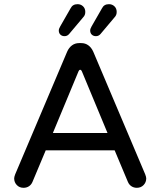

<svg xmlns="http://www.w3.org/2000/svg" viewBox="-20 -894 769 920"><path d="M261.7 -748Q261.7 -755.9 268.6 -767.6L318.4 -854.5Q328.1 -874 351.6 -874Q367.2 -874 377.9 -863.8Q388.7 -853.5 388.7 -836.9Q388.7 -821.3 378.9 -811.5L311.5 -731.4Q302.7 -720.7 289.1 -720.7Q277.3 -720.7 269.5 -728Q261.7 -735.4 261.7 -748ZM412.1 -748Q412.1 -755.9 418.9 -767.6L468.8 -854.5Q478.5 -874 502 -874Q517.6 -874 528.3 -863.8Q539.1 -853.5 539.1 -836.9Q539.1 -821.3 529.3 -811.5L461.9 -731.4Q453.1 -720.7 439.5 -720.7Q427.7 -720.7 419.9 -728Q412.1 -735.4 412.1 -748ZM47.9 -39.1Q47.9 -45.9 52.7 -58.6L301.8 -646.5Q310.5 -666 325.2 -676.8Q339.8 -687.5 359.4 -687.5H369.1Q388.7 -687.5 403.3 -676.8Q418 -666 426.8 -646.5L675.8 -58.6Q680.7 -45.9 680.7 -39.1Q680.7 -20.5 668 -7.3Q655.3 5.9 635.7 5.9Q621.1 5.9 609.9 -1.5Q598.6 -8.8 592.8 -22.5L529.3 -173.8H199.2L135.7 -22.5Q129.9 -8.8 118.7 -1.5Q107.4 5.9 92.8 5.9Q73.2 5.9 60.5 -7.3Q47.9 -20.5 47.9 -39.1ZM364.3 -559.6Q359.4 -559.6 356.4 -552.7L233.4 -256.8H495.1L372.1 -552.7Q369.1 -559.6 364.3 -559.6Z"/></svg>

Font: FakePearl
Style: Regular
Weight: 400
Version: Version 1.2